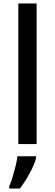

<svg xmlns="http://www.w3.org/2000/svg" viewBox="-20 -826 314 1101"><path d="M85 0V-806H190V0ZM33 255V241Q43 221 52.5 188.5Q62 156 70 123.5Q78 91 80 70H187V80Q177 119 150 168Q123 217 94 255Z"/></svg>

Font: Menbere
Style: Regular
Weight: 400
Designer: Aleme Tadesse
Foundry: Sorkin Type Co
Version: Version 1.000